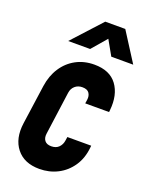

<svg xmlns="http://www.w3.org/2000/svg" viewBox="-148 -857 734 946"><g transform="rotate(20 219.0 -383.5)"><path d="M380 -182 379 -172Q373.5 -114.5 345.2 -73Q317 -31.5 273.5 -9.2Q230 13 178 13Q98.5 13 58 -38Q17.5 -89 29 -172L58 -378Q66 -433.5 93.2 -475.2Q120.5 -517 163 -540Q205.5 -563 259 -563Q340 -563 377.8 -511.8Q415.5 -460.5 407 -378L406 -368H281L284 -388Q287 -408.5 277.2 -423.2Q267.5 -438 241 -438Q218 -438 202.5 -424.2Q187 -410.5 184 -388L153 -162Q150 -139.5 160.8 -125.8Q171.5 -112 195.5 -112Q220.5 -112 234.8 -126.5Q249 -141 252 -162L255 -182ZM97 -628 236 -780H341L438 -628H323L279 -706L212 -628Z"/></g></svg>

Font: Mohave Light
Style: Bold Italic
Weight: 700
Italic angle: -8°
Version: Version 2.003